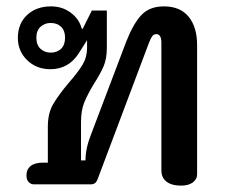

<svg xmlns="http://www.w3.org/2000/svg" viewBox="-20 -578 713 602"><path d="M486 -44V-444Q486 -471 470 -471Q462 -471 457 -464Q452 -457 446 -441L286 -16Q283 -8 278 -4Q273 0 265 0H86Q77 0 70 -7Q63 -14 63 -28Q63 -47 76 -57.5Q89 -68 114 -68H130V-181Q130 -223 147 -252Q164 -281 197 -320Q225 -352 239 -375.5Q253 -399 253 -428V-452L227 -411Q195 -361 138 -361Q94 -361 65 -389.5Q36 -418 36 -459Q36 -504 65 -531Q94 -558 140 -558Q175 -558 201.5 -538.5Q228 -519 236 -489L239 -487L268 -545H315V-429Q315 -394 305 -370.5Q295 -347 275 -316Q255 -283 244.5 -257.5Q234 -232 234 -195V-75H248Q248 -113 266 -158L376 -448Q398 -504 423.5 -531Q449 -558 494 -558Q545 -558 571.5 -525.5Q598 -493 598 -437V-31Q598 -16 584.5 -6Q571 4 548 4Q518 4 502 -8.5Q486 -21 486 -44ZM184 -460Q184 -482 171.5 -494Q159 -506 139 -506Q120 -506 107 -494Q94 -482 94 -460Q94 -437 107 -425Q120 -413 139 -413Q159 -413 171.5 -425Q184 -437 184 -460Z"/></svg>

Font: MaitreeSemiBold
Style: Regular
Weight: 600
Designer: CadsonDemak Team
Foundry: CadsonDemak
Version: Version 1.000